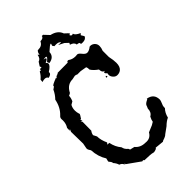

<svg xmlns="http://www.w3.org/2000/svg" viewBox="-235 -834 914 914"><g transform="rotate(-45 222.0 -376.5)"><path d="M228.5 7.8Q223.6 7.3 221.7 6.3Q213.4 3.4 169.4 2.4L165 -2.4L158.2 -1L91.8 -48.3L93.3 -53.7L87.9 -49.8Q84 -62.5 69.3 -67.4Q65.9 -80.6 54.2 -93.8Q54.2 -98.1 52.5 -101.3Q50.8 -104.5 48.6 -107.2Q46.4 -109.9 44.7 -111.8Q43 -113.8 43 -116.2L46.9 -132.3Q25.4 -165.5 22.9 -210.9Q20.5 -215.3 17.1 -220.2Q13.7 -225.1 13.7 -232.4L19 -259.8L17.6 -340.3L23.4 -354L17.1 -348.1L17.6 -366.7Q28.8 -383.8 28.8 -405.8L28.3 -416Q28.3 -425.3 36.1 -431.6Q64.5 -458.5 72.8 -501.5Q89.8 -518.6 100.6 -542Q109.4 -546.9 114.3 -552.7L112.8 -554.2Q112.8 -559.1 148.4 -572.8L150.4 -567.9L153.8 -575.7L160.2 -575.2L158.2 -578.6L167.5 -580.1L170.9 -584L239.3 -584.5L243.2 -590.8H250.5Q265.6 -579.1 287.1 -579.1L298.8 -580.1Q306.6 -580.1 317.6 -565.9Q328.6 -551.8 338.9 -551.8Q351.6 -551.8 367.2 -564.5L371.6 -564.9Q382.8 -564.9 392.1 -557.1Q402.8 -547.9 402.8 -533.2Q402.8 -520.5 397 -506.8V-464.8Q402.8 -438.5 402.8 -419.9Q402.8 -395 390.1 -383.8Q379.9 -375 365.2 -375Q353.5 -375 344.7 -384.8Q335.9 -394.5 335.9 -405.3L337.4 -414.6Q328.6 -422.4 328.6 -426.8L329.6 -429.7L336.9 -432.1Q326.2 -433.1 322.8 -445.3L321.3 -456.1Q299.8 -471.2 289.6 -487.3Q289.6 -500.5 286.1 -506.8L254.4 -512.2H232.4Q225.6 -516.1 218.8 -516.1L199.7 -512.2Q165.5 -512.2 147 -479Q147 -474.1 132.3 -468.3Q132.3 -455.1 125 -438.5L109.9 -429.7Q102.1 -416 102.1 -398.9Q102.1 -386.7 106.4 -373.5L107.4 -372.6Q107.4 -368.2 94.2 -349.1L89.8 -351.1L93.3 -338.4L85.9 -344.2L90.3 -335L89.8 -275.9Q82.5 -267.1 80.6 -254.9L89.8 -237.3Q89.8 -212.4 103.5 -183.1L96.7 -174.8L109.4 -174.3Q115.7 -141.6 135.7 -118.2Q137.7 -108.9 141.6 -102.8Q145.5 -96.7 153.8 -89.4Q156.2 -86.9 156.2 -82L180.2 -76.2Q198.7 -53.2 231.4 -53.2L239.7 -52.7Q265.1 -52.7 278.3 -76.2L312 -90.3L326.7 -99.1Q328.1 -109.9 335.9 -125Q354.5 -134.8 354.5 -160.2Q357.4 -165 358.4 -168.9Q359.4 -172.9 361.3 -176.8Q365.7 -185.1 383.3 -192.9L384.3 -196.8Q425.3 -189.9 425.3 -149.4Q425.3 -144 419.4 -130.4Q417 -125.5 415.3 -120.1Q413.6 -114.7 413.6 -104Q397.9 -88.4 391.6 -62Q375 -54.7 357.9 -37.6L326.7 -15.1Q320.3 -7.3 298.8 -1L293.5 2.4L249 -2Q249 4.4 228.5 7.8ZM321.3 -403.3Q318.4 -403.3 318.4 -405.3L322.3 -412.1L328.6 -405.3ZM241.7 -761.2H250L274.4 -735.4Q314 -726.6 324.7 -695.8Q344.7 -678.7 344.7 -674.3Q344.7 -672.4 341.3 -672.4L337.4 -672.9Q340.8 -662.6 347.7 -662.6L354.5 -664.6Q356 -651.9 382.8 -640.1L375.5 -632.8L385.3 -616.7Q379.4 -601.6 357.9 -601.6L346.2 -602.5L347.2 -606.4Q347.2 -613.8 331.1 -614.7Q329.6 -630.9 307.1 -637.2L311.5 -645.5L294.4 -661.6L266.1 -675.8L286.1 -674.8Q279.3 -685.1 260.7 -685.1L250 -684.6L243.7 -693.8L247.1 -703.6L245.6 -705.6Q239.7 -705.6 213.9 -681.6Q212.4 -649.9 176.3 -644.5L171.9 -655.8Q188 -668.9 188 -674.3Q188 -677.7 181.2 -677.7L168 -675.8Q181.6 -674.3 181.6 -670.4Q181.6 -665 163.6 -657.2Q171.4 -652.3 171.4 -645.5Q171.4 -633.3 144 -616.2L144.5 -612.8Q144.5 -601.6 124.5 -597.2Q120.1 -607.4 107.4 -607.4Q99.1 -607.4 89.4 -604L90.8 -618.7Q106 -630.9 115.7 -648.9H123.5L124 -656.2L135.7 -656.7L132.3 -666L145 -685.5Q161.1 -689.9 164.6 -712.4L171.9 -705.6V-708.5Q171.9 -718.3 180.7 -727.1H185.5Q210 -727.1 219.2 -748Q240.7 -748.5 241.7 -761.2Z"/></g></svg>

Font: Truetypewriter PolyglOTT
Style: Regular
Weight: 400
Designer: Sergey Beatoff a.k.a. Sam_T
Version: Version 3.76